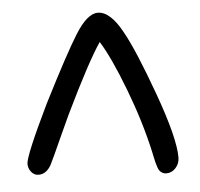

<svg xmlns="http://www.w3.org/2000/svg" viewBox="-48 -700 761 732"><g transform="rotate(-5 332.5 -334.5)"><path d="M74.2 -55.2Q57.6 -55.2 46.4 -68.8Q35.2 -82.5 35.2 -100.1Q35.2 -130.4 127.9 -321.8Q222.7 -508.8 265.1 -576.2Q311.5 -650.9 352.1 -650.9Q399.9 -650.9 444.8 -567.9Q485.4 -495.6 548.1 -322.5Q610.8 -149.4 610.8 -75.2Q610.8 -51.3 595.7 -34.7Q580.6 -18.1 560.1 -18.1Q551.3 -18.1 545.2 -21.5Q539.1 -24.9 534.9 -29.5Q530.8 -34.2 527.1 -45.2Q523.4 -56.2 521.2 -65.2Q519 -74.2 515.1 -92.8Q514.6 -94.7 514.4 -95.9Q514.2 -97.2 513.9 -98.9Q513.7 -100.6 513.2 -102.1Q487.3 -220.2 438.5 -348.1Q389.6 -476.1 350.1 -539.1Q301.8 -468.3 208 -273.9Q188.5 -232.4 169.7 -190.7Q150.9 -148.9 140.1 -125.5Q129.4 -102.1 122.1 -87.9Q103.5 -55.2 74.2 -55.2Z"/></g></svg>

Font: Shantell Sans Irregular
Style: Regular
Weight: 400
Designer: Stephen Nixon, Anya Danilova, Shantell Martin
Foundry: Arrow Type
Version: Version 1.006;[9816181b4]